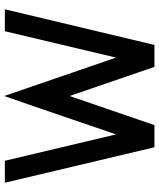

<svg xmlns="http://www.w3.org/2000/svg" viewBox="59 -813 752 910"><g transform="rotate(-90 435.0 -358.0)"><path d="M128 -711 253 -184 387 -576 435 -714 617 -184 742 -711H846L677 -2H573L435 -404L297 -2H192L24 -711Z"/></g></svg>

Font: Fundamental  Brigade
Style: Regular
Weight: 400
Designer: Peter Wiegel, original typeface by Arno Drescher 1935
Foundry: Peter Wiegel
Version: Version 0.000 2012 initial release